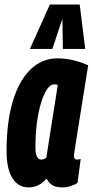

<svg xmlns="http://www.w3.org/2000/svg" viewBox="-20 -809 405 839"><path d="M250.8 10Q234.4 10 221.8 5.9Q209.2 1.9 200 -6.6Q190.8 -15.1 183.2 -28.1Q172.7 -15.8 160.6 -7.3Q148.4 1.2 134.6 5.6Q120.7 10 104.2 10Q74.3 10 52.8 -8.5Q31.2 -26.9 19.9 -62.2Q8.6 -97.5 8.6 -146.9Q8.6 -277.2 36.4 -368Q64.2 -458.8 114.2 -506.4Q164.2 -554 231.2 -554Q250.1 -554 268 -551.6Q285.8 -549.2 303 -545.1Q320.1 -541 335.6 -535.6Q351 -530.1 365.4 -524Q347.6 -412.9 336.1 -340.9Q324.5 -268.9 317.8 -226.8Q311 -184.6 308.1 -164.2Q305.1 -143.8 304.1 -137.3Q303.1 -130.7 303.1 -128.7Q303.1 -120.2 306 -116Q308.9 -111.7 317.1 -111.7Q320.9 -111.7 324.8 -112.3Q328.6 -112.9 332.7 -114.8L318.8 -9.8Q307 -1.6 288.6 4.2Q270.2 10 250.8 10ZM182.3 -119.7 232.4 -437Q228.9 -439.2 225.3 -439.8Q221.6 -440.4 216.9 -440.4Q195.6 -440.4 176.7 -403.9Q157.8 -367.4 146.3 -304.7Q134.7 -242 134.7 -164.3Q134.7 -138.1 141.5 -124.9Q148.3 -111.6 159.2 -111.6Q163.6 -111.6 167.7 -112.7Q171.7 -113.8 175.6 -115.5Q179.5 -117.2 182.3 -119.7ZM110.8 -595.3 198 -789.3H328.3L352.4 -595.3H254.8L252.6 -726.4L208.7 -595.3Z"/></svg>

Font: Georama
Style: Italic
Weight: 400
Width: 2
Italic angle: -9°
Designer: Jean-Baptiste Levee
Foundry: Production Type
Version: Version 1.000